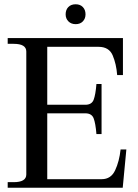

<svg xmlns="http://www.w3.org/2000/svg" viewBox="-20 -878 647 898"><path d="M287 -811Q287 -832 299.5 -845Q312 -858 334 -858Q355 -858 367.5 -845Q380 -832 380 -811Q380 -791 367.5 -778Q355 -765 334 -765Q313 -765 300 -778Q287 -791 287 -811ZM571 -179 554 0H16V-26H44Q103 -26 103 -62V-637Q103 -673 44 -673H16V-700H555V-527H528Q524 -579 507 -619Q490 -659 441 -659H201V-388H379Q409 -388 418 -411.5Q427 -435 431 -485H455V-251H431Q427 -301 418 -324.5Q409 -348 379 -348H201V-40H456Q499 -40 518.5 -81.5Q538 -123 544 -179Z"/></svg>

Font: TavirajRegular
Style: Regular
Weight: 400
Designer: Katatrad Team
Foundry: CadsonDemak
Version: Version 1.000